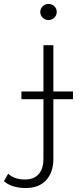

<svg xmlns="http://www.w3.org/2000/svg" viewBox="-97 -750 409 968"><path d="M32 198Q0 198 -29 189.5Q-58 181 -77 163L-56 126Q-24 155 29 155Q74 155 98 128Q122 101 122 50V-522H172V52Q172 118 136 158Q100 198 32 198ZM11 -250V-289H271V-250ZM147 -649Q130 -649 118 -661Q106 -673 106 -689Q106 -706 118 -718Q130 -730 147 -730Q165 -730 177 -718.5Q189 -707 189 -690Q189 -673 177 -661Q165 -649 147 -649Z"/></svg>

Font: Montserrat Thin Light
Style: Regular
Weight: 300
Version: Version 9.000